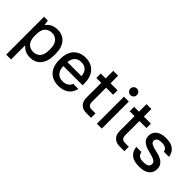

<svg xmlns="http://www.w3.org/2000/svg" viewBox="33 -1503 2511 2511"><g transform="rotate(45 1288.0 -247.5)"><path d="M75 -500H145L155 -430H157Q192 -472 230.5 -490Q269 -508 323 -508Q368 -508 405 -492.5Q442 -477 469 -446.5Q496 -416 510.5 -370.5Q525 -325 525 -264V-236Q525 -176 510 -130.5Q495 -85 468 -54Q441 -23 404 -7.5Q367 8 323 8Q272 8 235.5 -8Q199 -24 167 -60H165V200H75ZM298 -74Q359 -74 395 -113.5Q431 -153 431 -236V-264Q431 -345 394.5 -385.5Q358 -426 298 -426Q237 -426 201 -386.5Q165 -347 165 -264V-236Q165 -155 201.5 -114.5Q238 -74 298 -74Z M845 8Q792 8 749.5 -8.5Q707 -25 677 -56.5Q647 -88 631 -133Q615 -178 615 -236V-264Q615 -322 631 -367.5Q647 -413 676.5 -444Q706 -475 747.5 -491.5Q789 -508 840 -508Q891 -508 932.5 -491.5Q974 -475 1003.5 -443Q1033 -411 1049 -365Q1065 -319 1065 -259V-223H709Q711 -152 745.5 -113Q780 -74 840 -74Q888 -74 919 -92Q950 -110 966 -150H1060Q1042 -72 986.5 -32Q931 8 845 8ZM840 -426Q783 -426 750 -393Q717 -360 710 -297H971Q959 -426 840 -426Z M1362 0Q1307 0 1277.5 -19Q1248 -38 1234 -63Q1220 -88 1217.5 -112.5Q1215 -137 1215 -147V-418H1125V-500H1215V-640H1305V-500H1435V-418H1305V-157Q1305 -82 1375 -82H1445V0H1362Z M1553 -500H1643V0H1553ZM1598 -575Q1572 -575 1555 -592Q1538 -609 1538 -635Q1538 -661 1555 -678Q1572 -695 1598 -695Q1624 -695 1641 -678Q1658 -661 1658 -635Q1658 -609 1641 -592Q1624 -575 1598 -575Z M1978 0Q1923 0 1893.5 -19Q1864 -38 1850 -63Q1836 -88 1833.5 -112.5Q1831 -137 1831 -147V-418H1741V-500H1831V-640H1921V-500H2051V-418H1921V-157Q1921 -82 1991 -82H2061V0H1978Z M2341 8Q2237 8 2187.5 -34.5Q2138 -77 2131 -150H2225Q2233 -114 2256.5 -94Q2280 -74 2336 -74Q2393 -74 2415 -91.5Q2437 -109 2437 -137Q2437 -166 2415 -181.5Q2393 -197 2360 -207Q2327 -217 2289 -226Q2251 -235 2218 -251Q2185 -267 2163 -294Q2141 -321 2141 -368Q2141 -398 2152.5 -423.5Q2164 -449 2187 -467.5Q2210 -486 2244.5 -497Q2279 -508 2326 -508Q2424 -508 2471 -467Q2518 -426 2526 -360H2432Q2428 -375 2421 -387Q2414 -399 2402 -408Q2390 -417 2371.5 -421.5Q2353 -426 2326 -426Q2276 -426 2255.5 -409.5Q2235 -393 2235 -368Q2235 -341 2257 -327Q2279 -313 2312 -304Q2345 -295 2383 -286Q2421 -277 2454 -260.5Q2487 -244 2509 -215Q2531 -186 2531 -137Q2531 -106 2519.5 -79.5Q2508 -53 2484.5 -33.5Q2461 -14 2425 -3Q2389 8 2341 8Z"/></g></svg>

Font: PT Root UI Medium
Style: Regular
Weight: 500
Designer: Vitaly Kuzmin
Foundry: ParaType Ltd.
Version: Version 2.001G